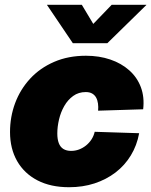

<svg xmlns="http://www.w3.org/2000/svg" viewBox="-20 -764 627 795"><path d="M266.1 11.2Q189.9 11.2 135.3 -17.1Q80.6 -45.4 51 -96.9Q21.5 -148.4 21.5 -217.3Q21.5 -280.3 42.7 -337.2Q64 -394 104.7 -438.2Q145.5 -482.4 204.1 -507.8Q262.7 -533.2 335.9 -533.2Q390.6 -533.2 436.5 -517.6Q482.4 -502 515.1 -472.9Q547.9 -443.8 563.2 -403.1Q578.6 -362.3 572.8 -311.5L386.2 -305.7Q387.7 -321.3 385.7 -335.4Q383.8 -349.6 377.9 -360.1Q372.1 -370.6 361.6 -376.7Q351.1 -382.8 335 -382.8Q305.2 -382.8 283 -366.7Q260.7 -350.6 246.1 -325Q231.4 -299.3 224.4 -269.3Q217.3 -239.3 217.3 -211.4Q217.3 -187.5 223.4 -171.4Q229.5 -155.3 242.4 -147.2Q255.4 -139.2 274.4 -139.2Q291.5 -139.2 307.1 -145Q322.8 -150.9 336.2 -161.6Q349.6 -172.4 358.9 -186.8Q368.2 -201.2 372.1 -218.3L556.2 -212.4Q546.9 -161.6 521.7 -120.4Q496.6 -79.1 458.3 -49.8Q419.9 -20.5 371.3 -4.6Q322.8 11.2 266.1 11.2ZM318.8 -744.1 366.2 -665 442.4 -744.1H585.9V-743.2L424.3 -585H281.7L174.8 -743.2V-744.1Z"/></svg>

Font: Inter 28pt Black
Style: Italic
Weight: 900
Italic angle: -9.3988°
Designer: Rasmus Andersson
Foundry: rsms
Version: Version 4.001;git-66647c0bb